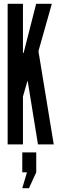

<svg xmlns="http://www.w3.org/2000/svg" viewBox="-20 -755 301 1004"><path d="M20 0V-735H100V-490V-478H103L106.5 -490L169 -735H251L181 -487.5L261 0H178.5L125 -330H123L100 -250V0ZM96.5 229 121 146H96.5V42H169.5V146L131.5 229Z"/></svg>

Font: League Gothic Condensed
Style: Regular
Weight: 400
Width: 3
Designer: The League of Moveable Type
Version: Version 2.001